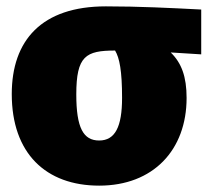

<svg xmlns="http://www.w3.org/2000/svg" viewBox="-20 -564 653 604"><path d="M613 -534C516 -539 417 -544 313 -544C111 -544 17 -437 17 -268C17 -82 124 20 292 20C462 20 567 -92 567 -256C567 -323 551 -366 517 -399L613 -393ZM292 -122C242 -122 220 -162 220 -267C220 -388 250 -405 342 -405C356 -382 364 -341 364 -256C364 -165 342 -122 292 -122Z"/></svg>

Font: Fira Sans Heavy
Style: Regular
Weight: 900
Designer: bBox Type GmbH & Carrois Corporate GbR & Edenspiekermann AG
Foundry: bBox Type GmbH & Carrois Corporate GbR & Edenspiekermann AG
Version: Version 4.300;PS 004.300;hotconv 1.0.88;makeotf.lib2.5.64775